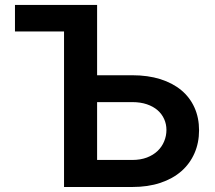

<svg xmlns="http://www.w3.org/2000/svg" viewBox="-20 -747 859 767"><path d="M39.8 -727.3H367.9V-446.4H508.2Q571 -446.4 620.6 -430.8Q670.1 -415.1 704.4 -386.5Q738.6 -358 756.9 -317.3Q775.2 -276.6 775.2 -226.6Q775.2 -176.5 756.9 -134.8Q738.6 -93 704.4 -63Q670.1 -33 620.6 -16.5Q571 0 508.2 0H235.8V-621.4H39.8ZM367.9 -108H508.2Q541.2 -108 566.8 -117.7Q592.3 -127.5 609.6 -144Q626.8 -160.5 635.8 -182.4Q644.9 -204.2 644.9 -228Q644.9 -251.1 635.8 -271.3Q626.8 -291.5 609.6 -306.6Q592.3 -321.7 566.8 -330.4Q541.2 -339.1 508.2 -339.1H367.9Z"/></svg>

Font: Interop SemBd
Style: Regular
Weight: 600
Designer: Rasmus Andersson, Google, Jang Haemin
Foundry: jhaemin
Version: Version 1.008